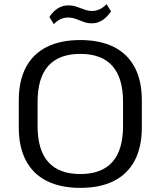

<svg xmlns="http://www.w3.org/2000/svg" viewBox="-20 -902 778 930"><path d="M369 8Q273 8 206.5 -25.5Q140 -59 105.5 -124.5Q71 -190 71 -284V-416Q71 -511 105.5 -576Q140 -641 206.5 -674.5Q273 -708 369 -708Q465 -708 531.5 -674.5Q598 -641 632.5 -576Q667 -511 667 -416V-284Q667 -190 632.5 -124.5Q598 -59 531.5 -25.5Q465 8 369 8ZM369 -59Q472 -59 524 -117Q576 -175 576 -292V-408Q576 -525 524 -583Q472 -641 369 -641Q266 -641 214 -583Q162 -525 162 -408V-292Q162 -175 214 -117Q266 -59 369 -59ZM219 -820Q239 -849 261.5 -862.5Q284 -876 310 -876Q332 -876 351 -869.5Q370 -863 388.5 -856Q407 -849 426 -849Q444 -849 461.5 -856.5Q479 -864 496 -882L518 -847Q498 -818 475 -803.5Q452 -789 425 -789Q403 -789 384 -796.5Q365 -804 347 -810.5Q329 -817 309 -817Q291 -817 274 -809.5Q257 -802 241 -785Z"/></svg>

Font: Pathway Extreme 72pt Medium
Style: Regular
Weight: 500
Designer: Eduardo Rodriguez Tunni
Foundry: Eduardo Rodriguez Tunni
Version: Version 1.001;gftools[0.9.26]